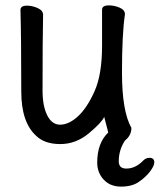

<svg xmlns="http://www.w3.org/2000/svg" viewBox="-20 -511 593 713"><path d="M430 182Q389 182 365 156Q341 130 341 93Q341 20 382 -19L367 -77Q358 -56 310 -16Q262 24 204 24Q146 24 115 -6Q59 -56 59 -171Q59 -368 56 -474Q56 -490 80 -490Q100 -490 120 -481Q140 -472 140 -456Q138 -368 138 -175Q138 -117 155.5 -82.5Q173 -48 203 -48Q236 -48 270 -79.5Q304 -111 331.5 -173Q359 -235 359 -342V-475Q359 -491 384 -491Q405 -491 424.5 -482.5Q444 -474 444 -458Q433 -385 433 -241Q433 -98 468 -36Q468 -8 444 11Q421 46 421 88Q421 115 449 115Q481 115 508 89Q520 75 535 75Q553 75 553 92Q553 105 537 126Q521 147 495.5 164.5Q470 182 430 182Z"/></svg>

Font: LXGW WenKai Mono TC
Style: Bold
Weight: 700
Designer: LXGW / Fontworks Inc.
Foundry: LXGW / Fontworks Inc.
Version: Version 1.330